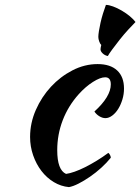

<svg xmlns="http://www.w3.org/2000/svg" viewBox="-20 -736 574 785"><path d="M103 -176Q103 -233 126.5 -286.5Q150 -340 188.5 -381.5Q227 -423 276.5 -448.5Q326 -474 379 -474Q431 -474 459 -448Q487 -422 487 -374Q487 -351 480.5 -329.5Q474 -308 463.5 -291Q453 -274 439 -263.5Q425 -253 411 -253Q399 -253 386.5 -260.5Q374 -268 366 -280Q433 -341 433 -391Q433 -420 410 -420Q390 -420 360 -401Q330 -382 302 -351Q259 -303 236.5 -244.5Q214 -186 214 -122Q214 -41 250 -25Q265 -27 285 -34Q305 -41 328 -52.5Q351 -64 375.5 -79Q400 -94 423 -111Q427 -108 430 -102Q433 -96 433 -91Q416 -70 394 -50Q372 -30 348 -13.5Q324 3 301.5 14.5Q279 26 262 29Q229 26 200 8.5Q171 -9 149.5 -37Q128 -65 115.5 -101Q103 -137 103 -176ZM391 -534Q391 -540 394 -552Q389 -557 385.5 -567Q382 -577 382 -585Q382 -594 384.5 -609.5Q387 -625 391 -643Q395 -661 401 -680.5Q407 -700 413 -716Q425 -716 442.5 -709.5Q460 -703 478 -692.5Q496 -682 511 -669.5Q526 -657 534 -646Q523 -635 505 -615.5Q487 -596 470 -574.5Q453 -553 439 -534Q425 -515 421 -507Q409 -509 400 -517.5Q391 -526 391 -534Z"/></svg>

Font: Kaushan Script
Style: Regular
Weight: 400
Designer: Pablo Impallari
Foundry: Pablo Impallari
Version: Version 1.002